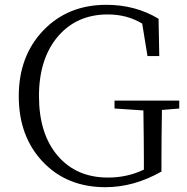

<svg xmlns="http://www.w3.org/2000/svg" viewBox="-20 -763 778 798"><path d="M418 15Q258 15 158 -90.5Q58 -196 58 -363Q58 -530 160 -636.5Q262 -743 422 -743Q543 -743 639 -685L642 -530H593L571 -665Q508 -703 428 -703Q300 -703 222 -613Q142 -520 142 -363.5Q142 -207 219.5 -116Q297 -25 429 -25Q509 -25 578 -58V-99Q578 -170 576 -304L456 -312V-345H725V-312L653 -306Q651 -178 651 -99V-50Q537 15 418 15Z"/></svg>

Font: GenRyuMin TW L
Style: Regular
Weight: 300
Version: Version 1.501;PS 1;hotconv 16.6.51;makeotf.lib2.5.65220